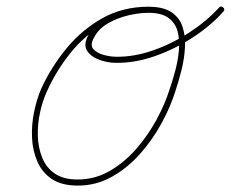

<svg xmlns="http://www.w3.org/2000/svg" viewBox="-20 -571 720 599"><path d="M443 -531Q367 -531 306 -496.5Q245 -462 200 -406Q155 -350 126 -285Q113 -257 105 -220.5Q97 -184 98 -147.5Q99 -111 111.5 -79.5Q124 -48 151 -29.5Q178 -11 222 -11Q276 -11 322 -37.5Q368 -64 405 -106.5Q442 -149 468.5 -198Q495 -247 509 -292Q518 -318 526.5 -349.5Q535 -381 538 -413Q541 -445 534.5 -471.5Q528 -498 506.5 -514.5Q485 -531 443 -531Q414 -531 380 -523Q346 -515 316.5 -498Q287 -481 273 -453Q260 -430 271.5 -417.5Q283 -405 304 -399.5Q325 -394 342 -394Q398 -393 458 -414Q518 -435 572 -470.5Q626 -506 663 -547Q669 -554 676 -548Q683 -542 677 -535Q638 -491 582 -454.5Q526 -418 463.5 -396Q401 -374 341 -375Q317 -375 291 -384Q265 -393 252 -412Q239 -431 256 -462Q272 -493 304 -512Q336 -531 373 -540.5Q410 -550 443 -550Q490 -550 515.5 -532.5Q541 -515 550 -486Q559 -457 557 -422Q555 -387 546 -351.5Q537 -316 527 -286Q512 -238 484 -186.5Q456 -135 417 -91Q378 -47 329 -19.5Q280 8 223 8Q173 8 142.5 -12Q112 -32 97 -66Q82 -100 80 -140Q78 -180 86 -220Q94 -260 108 -293Q139 -361 187 -419.5Q235 -478 299 -514Q363 -550 443 -550Q453 -550 453 -540Q453 -531 443 -531Z"/></svg>

Font: FRB American Cursive Guidelines Extralight
Style: Italic
Weight: 200
Italic angle: -25°
Version: Version 2.0;Modular Font Editor K font №1